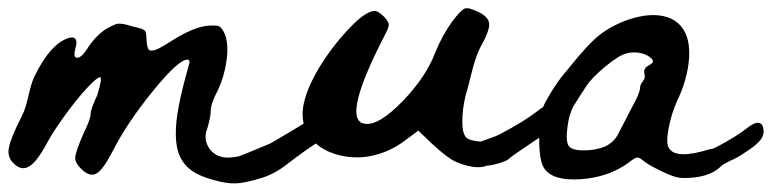

<svg xmlns="http://www.w3.org/2000/svg" viewBox="-52 -398 1837 457"><path d="M693.8 -119C677.7 -106.2 595.4 -59 592.1 -56.9C573.2 -48.8 519.9 -26.7 516.4 -26C501.3 -22.9 489.1 -22.1 479.8 -23.7C463.5 -26.7 451.5 -35.1 443.8 -48.6C436 -62.2 435.2 -76.7 441.4 -92.2C446.8 -110.8 449.6 -124.8 449.6 -134.1C449.6 -145.7 455.4 -162.4 467 -184.1C477.1 -205.8 483.9 -229.2 487.3 -254.4C490.8 -279.6 489.4 -300.3 483.3 -316.6C478.6 -326.6 474.1 -332.9 469.9 -335.2C465.6 -337.5 455.4 -337.9 439.1 -336.4C416.6 -333.2 389.5 -321.6 357.7 -301.5C344.5 -293 334.5 -287 327.5 -283.5C320.5 -280 314.7 -278 310.1 -277.7C305.4 -277.3 302.3 -278.6 300.8 -281.7C299.2 -284.8 298.1 -289.9 297.3 -296.8C296.5 -311.5 295.7 -319.3 295 -320.1C295 -325.5 287.6 -329.8 272.9 -332.9C269 -333.6 263.8 -335 257.2 -336.9C250.6 -338.9 246.3 -340 244.4 -340.4C242.5 -340.8 239.2 -341.2 234.6 -341.6C229.9 -341.9 226.2 -341.6 223.5 -340.4C220.8 -339.2 217.3 -337.7 213.1 -335.8C208.8 -333.8 203.6 -330.9 197.4 -327.1C181.1 -315.4 167.1 -300.3 155.5 -281.7C147 -268.5 139.6 -261.5 133.4 -260.8C124.9 -259.2 123 -266.6 127.6 -282.8C139.5 -324.5 102.3 -306.7 86.1 -294C61.7 -274.8 42.5 -242.2 29.4 -214.6C15.8 -186 15.8 -152.6 -0.2 -121.3C-18.1 -86.4 -28.4 -61.2 -31 -45.7C-33.8 -30.2 -29.3 -17.4 -17.7 -7.4C-6.1 3.5 5.8 5.2 17.8 -2.1C29.8 -9.5 43.1 -26.7 57.9 -53.9C67.2 -71.7 81.1 -93.6 99.7 -119.5C118.3 -145.5 136.1 -167.8 153.2 -186.4C170.2 -205 181.5 -214.3 186.9 -214.3C190 -212.7 187.7 -198.8 179.9 -172.5C169.1 -149.2 163.7 -134.1 163.7 -127.1C163.7 -118.6 158.2 -103.5 147.4 -81.8C134.2 -51.6 127.4 -32 127 -23.1C126.6 -14.1 131.9 -4.7 142.7 5.4C155.9 17.8 167.7 20.9 178.2 14.7C188.7 8.5 201.6 -9.7 217.1 -39.9C239.6 -84.1 271.2 -131.2 311.9 -181.2C352.6 -231.1 379.9 -256.1 393.8 -256.1C399.2 -256.1 400.4 -251.5 397.3 -242.2C386.4 -204.2 378.5 -172 373.5 -145.7C368.4 -119.3 366.1 -95.9 366.5 -75.4C366.9 -54.8 370.4 -37.8 377 -24.2C383.5 -10.7 393.1 0.4 405.5 8.9C417.8 17.4 434.1 24.4 454.3 29.8C476 36.1 494 39 508.4 38.5C522.7 38.2 542.6 34.1 568.2 26.3C589.9 20.1 611 8.9 631.6 -7.4C640.7 -14.6 670.1 -36.4 678.6 -42.2C698.5 -56 737.3 -77.2 737 -105.8C736.6 -136.9 716.7 -136.7 693.8 -119Z M1231.8 -137.1C1208.4 -118.5 1176.6 -98.7 1136.4 -77.8C1125 -71.9 1108.1 -67.2 1092 -61C1074.5 -62.3 1063 -65.5 1057.7 -70.8C1051.5 -77 1048.4 -89.8 1048.4 -109.2C1048.4 -128.5 1051.1 -149.4 1056.5 -171.9C1058.9 -179.7 1061.8 -190.3 1065.3 -203.9C1068.7 -217.5 1071.4 -228.1 1073.4 -235.9C1075.3 -243.6 1078.2 -252.9 1082.1 -263.8C1086 -274.6 1090.6 -284.7 1096 -294C1107.7 -315.7 1113.1 -331.6 1112.3 -341.7C1111.6 -351.7 1103.8 -360.7 1089.1 -368.4C1072 -376.9 1060.4 -380 1054.2 -377.7C1048 -375.4 1037.9 -364.9 1024 -346.3C1008.5 -324.6 995.3 -300.6 984.5 -274.3C969.7 -234.7 943.6 -195.6 906 -156.8C868.4 -118.1 838.7 -100.2 817.1 -103.4L811.3 -104.5C780.3 -115.4 796.9 -183.6 861.2 -309.1C869 -323.8 873.1 -333.5 873.4 -338.2C873.8 -342.8 870.5 -349 863.6 -356.8C853.5 -366.8 845.8 -371.9 840.3 -371.9C827.9 -371.9 811.7 -362.2 791.5 -342.8C744.3 -297.5 683.9 -215.1 670.8 -150.3C652.4 -60 738.2 -16.3 815.9 -24.3C847.7 -28.2 877.1 -39.4 904.3 -58L943.8 -87.1L974 -58C998.8 -34.8 1018.2 -19.9 1032.1 -13.3C1036.7 -11.1 1079 7.7 1107 -3.6C1120.3 -4 1152.6 -13.4 1158.9 -19.6C1163.4 -24.9 1204.2 -51.7 1216.6 -60.3C1236.5 -74 1275.2 -95.3 1275 -123.9C1274.6 -155 1254.7 -154.8 1231.8 -137.1Z M1729.8 -95.8C1710.5 -80.4 1684.3 -64 1651 -46.8C1649 -45.7 1646.7 -44.8 1644.3 -43.8C1642 -43.8 1639.8 -43.5 1637.5 -42.9C1582.5 -25.7 1549.8 -26.9 1539.6 -46.8C1535.1 -54.4 1535.1 -70 1539.6 -93.3C1544.1 -116.7 1550.8 -138.3 1559.8 -158.1C1586.9 -212.4 1612.9 -318.8 1547.8 -352.3C1497.1 -378.4 1417.2 -347.7 1375.9 -315.5C1357 -300.8 1331.3 -273 1298.7 -232C1288.4 -219.9 1281.2 -210.8 1277 -204.7C1272.9 -198.6 1268.6 -192.2 1264.1 -185.5C1259.6 -178.7 1253.5 -168.4 1245.8 -154.3C1236.9 -138.3 1232.1 -111.4 1231.5 -73.7C1230.8 -35.9 1234.7 -10.6 1243 2.2C1256.4 22.7 1285.2 31.5 1329.4 28.6C1373.6 25.7 1411.6 12.7 1443.6 -10.3C1453.2 -18 1459.9 -22.2 1463.8 -22.8C1467.6 -23.4 1472.1 -21.5 1477.2 -17C1484.9 -10 1500.9 -0.7 1525.2 10.8C1541.2 18.5 1553.8 23.1 1563.1 24.7C1572.4 26.3 1585.4 26.1 1602 24.2C1628.2 21 1648.4 12.7 1662.5 -0.7L1667.1 -5.1C1675.5 -9.7 1682.2 -13.5 1685.5 -15.1C1696.5 -19.6 1707 -25.3 1717.3 -32.4C1733.7 -43.7 1765.7 -61.3 1765.5 -84.9C1765.2 -110.5 1748.8 -110.4 1729.8 -95.8ZM1492.6 -242.6C1483 -237.5 1479.4 -230.7 1482 -222.4C1483.9 -216 1482.6 -210.1 1478.2 -204.7C1473.7 -199.2 1471.4 -194 1471.4 -188.8C1471.4 -180.5 1464.7 -164.5 1451.3 -140.8C1444.2 -127.4 1434 -107.6 1420.6 -81.3C1413.5 -66.6 1402.3 -55.7 1387 -48.7C1371.6 -42.9 1355 -40 1337 -40C1319.1 -40 1307.6 -43.3 1302.5 -49.6C1296.7 -56.7 1295.5 -72.2 1298.7 -96.2C1301.9 -120.2 1307.9 -138.6 1316.9 -151.4C1323.9 -162.9 1332.6 -176.4 1342.8 -191.7C1351.2 -205.2 1366.3 -221 1388.4 -239.3C1410.5 -257.5 1427 -267.9 1437.9 -270.5C1448.7 -273.7 1459.9 -274.1 1471.4 -271.9C1483 -269.6 1491.9 -265.3 1498.3 -258.9C1501.5 -255.7 1502.8 -253 1502.2 -250.8C1501.5 -248.5 1498.3 -245.8 1492.6 -242.6Z"/></svg>

Font: Beth Ellen
Style: Regular
Weight: 400
Version: Version 1.015;Fontself Maker 2.1.2